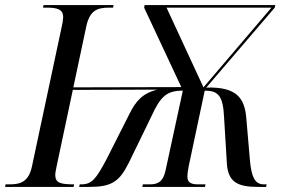

<svg xmlns="http://www.w3.org/2000/svg" viewBox="-41 -734 1125 754"><path d="M-21 0H248L250 -10C198 -10 176 -15 176 -47C176 -56 179 -68 182 -84L245 -381L576 -382C518 -367 492 -337 466 -284L377 -108C338 -35 321 -10 279 -10H272L270 0H309C395 0 427 -19 464 -93L553 -276C589 -355 613 -378 677 -378L609 -64C599 -18 577 -10 546 -10H520L518 0H764L766 -10H736C711 -10 695 -17 695 -39C695 -52 697 -65 700 -81L763 -378C818 -378 835 -356 839 -272L850 -91C855 -19 892 0 972 0H1004L1006 -10H995C959 -10 947 -41 941 -99L926 -273C919 -347 890 -394 769 -390L1038 -704L1040 -714H527L525 -704L671 -392L247 -391L298 -631C312 -695 343 -704 388 -704H403L405 -714H130L128 -704H143C182 -704 207 -698 207 -667C207 -658 205 -645 202 -632L85 -83C72 -19 39 -10 -4 -10H-19ZM758 -391 613 -704H1025Z"/></svg>

Font: Noto Serif Display SemiCondensed
Style: Italic
Weight: 400
Width: 4
Italic angle: -12°
Designer: Monotype Design Team
Foundry: Monotype Imaging Inc.
Version: Version 2.009